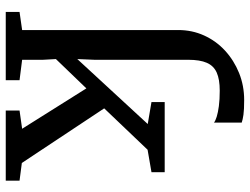

<svg xmlns="http://www.w3.org/2000/svg" viewBox="-121 -749 870 668"><g transform="rotate(90 314.0 -415.0)"><path d="M21.5 0V-48L84.5 -57V-600Q84.5 -648.5 103.5 -690.2Q122.5 -732 156.2 -763Q190 -794 234 -811.8Q278 -829.5 328 -829.5Q362 -829.5 379.2 -827Q396.5 -824.5 406.5 -821V-724.5Q400.5 -729.5 386 -734Q371.5 -738.5 349 -741.5Q326.5 -744.5 295.5 -744.5Q256 -744.5 232.5 -734Q209 -723.5 198.5 -699.5Q188 -675.5 188 -635V-308.5L185.5 -249L411.5 -494L335 -507V-553H579V-507L501 -493.5L357 -342.5L547 -56L608.5 -48V0H364.5V-48L428 -57L287.5 -280.5L185.5 -174.5L188 -129.5V-57L259 -48V0Z"/></g></svg>

Font: Merriweather 24pt
Style: Regular
Weight: 400
Designer: Eben Sorkin
Foundry: Eben Sorkin
Version: Version 2.100